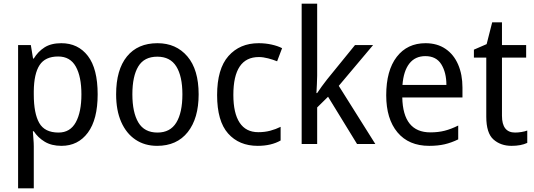

<svg xmlns="http://www.w3.org/2000/svg" viewBox="-20 -780 2895 1040"><path d="M312 -546Q403 -546 456 -477Q509 -408 509 -269Q509 -133 456 -61.5Q403 10 313 10Q259 10 222 -12.5Q185 -35 163 -69H158Q159 -51 161 -28Q163 -5 163 13V240H78V-536H147L159 -463H163Q186 -501 221.5 -523.5Q257 -546 312 -546ZM295 -474Q225 -474 194.5 -427.5Q164 -381 163 -286V-268Q163 -166 192.5 -114Q222 -62 297 -62Q360 -62 390.5 -117.5Q421 -173 421 -269Q421 -365 390.5 -419.5Q360 -474 295 -474Z M1056 -269Q1056 -139 997 -64.5Q938 10 831 10Q764 10 714 -23.5Q664 -57 636.5 -119.5Q609 -182 609 -269Q609 -402 667.5 -474Q726 -546 833 -546Q934 -546 995 -474.5Q1056 -403 1056 -269ZM697 -269Q697 -171 729.5 -116.5Q762 -62 833 -62Q902 -62 935 -116Q968 -170 968 -269Q968 -367 935 -420Q902 -473 832 -473Q761 -473 729 -420Q697 -367 697 -269Z M1376 10Q1275 10 1215.5 -57Q1156 -124 1156 -265Q1156 -407 1217.5 -476.5Q1279 -546 1381 -546Q1418 -546 1451.5 -538.5Q1485 -531 1508 -519L1481 -448Q1459 -457 1432 -464Q1405 -471 1382 -471Q1244 -471 1244 -266Q1244 -167 1278 -115.5Q1312 -64 1379 -64Q1414 -64 1444 -72Q1474 -80 1500 -93V-19Q1449 10 1376 10Z M1698 -370Q1698 -350 1696.5 -324Q1695 -298 1694 -276H1698Q1707 -290 1723 -312Q1739 -334 1751 -349L1903 -536H2001L1815 -315L2013 0H1914L1757 -256L1698 -198V0H1614V-760H1698Z M2285 -546Q2348 -546 2393 -515.5Q2438 -485 2461.5 -430.5Q2485 -376 2485 -306V-252H2159Q2163 -63 2311 -63Q2354 -63 2389 -72Q2424 -81 2462 -100V-25Q2425 -7 2388.5 1.5Q2352 10 2305 10Q2194 10 2133 -63Q2072 -136 2072 -264Q2072 -398 2129 -472Q2186 -546 2285 -546ZM2284 -476Q2229 -476 2197.5 -436Q2166 -396 2160 -320H2398Q2398 -387 2370.5 -431.5Q2343 -476 2284 -476Z M2770 -62Q2787 -62 2805 -65Q2823 -68 2836 -73V-6Q2802 10 2751 10Q2692 10 2653 -24.5Q2614 -59 2614 -148V-468H2547V-511L2616 -541L2646 -659H2699V-536H2830V-468H2699V-153Q2699 -62 2770 -62Z"/></svg>

Font: Noto Sans Tamil SemiCondensed
Style: Regular
Weight: 400
Width: 4
Designer: Jelle Bosma - Monotype Design Team
Foundry: Monotype Imaging Inc.
Version: Version 2.004; ttfautohint (v1.8.4.7-5d5b)